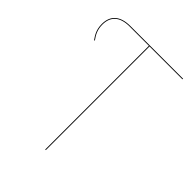

<svg xmlns="http://www.w3.org/2000/svg" viewBox="-197 -783 885 885"><g transform="rotate(45 246.0 -340.0)"><path d="M473.1 -680.1H128.9C62.8 -680.1 29.3 -648.4 29.3 -593.9C29.3 -557.5 42.5 -536.3 57.5 -515.1L61 -517C45.3 -538.9 33.3 -559.1 33.3 -593.9C33.3 -646.1 64.7 -676.1 128.4 -676.1H254.1V0H258.2V-676.1H472.7Z"/></g></svg>

Font: Fira Sans Four
Style: Regular
Weight: 100
Designer: Carrois Corporate & Edenspiekermann AG
Foundry: Carrois Corporate GbR & Edenspiekermann AG
Version: Version 4.203;PS 004.203;hotconv 1.0.88;makeotf.lib2.5.64775